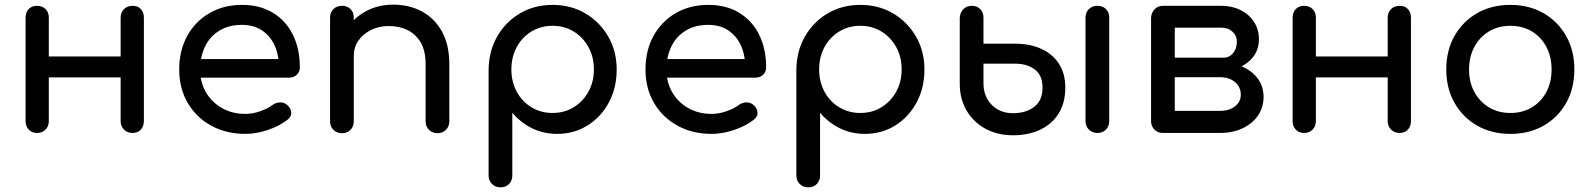

<svg xmlns="http://www.w3.org/2000/svg" viewBox="-20 -572 6855 826"><path d="M550 0Q528 0 513.5 -14.5Q499 -29 499 -51V-496Q499 -519 513.5 -533Q528 -547 550 -547Q573 -547 586 -533Q599 -519 599 -496V-51Q599 -29 586 -14.5Q573 0 550 0ZM139 0Q117 0 103.5 -14.5Q90 -29 90 -51V-496Q90 -519 103.5 -533Q117 -547 139 -547Q162 -547 176 -533Q190 -519 190 -496V-51Q190 -29 176 -14.5Q162 0 139 0ZM177 -239V-329H528V-239Z M1036 4Q953 4 888.5 -31.5Q824 -67 787.5 -129.5Q751 -192 751 -273Q751 -355 785.5 -417.5Q820 -480 881 -515.5Q942 -551 1021 -551Q1099 -551 1155 -516.5Q1211 -482 1240.5 -421.5Q1270 -361 1270 -282Q1270 -263 1257 -250.5Q1244 -238 1224 -238H821V-318H1221L1180 -290Q1179 -340 1160 -379.5Q1141 -419 1106 -442Q1071 -465 1021 -465Q964 -465 923.5 -440Q883 -415 862 -371.5Q841 -328 841 -273Q841 -218 866 -175Q891 -132 935 -107Q979 -82 1036 -82Q1067 -82 1099.5 -93.5Q1132 -105 1152 -120Q1167 -131 1184.5 -131.5Q1202 -132 1215 -121Q1232 -106 1233 -88Q1234 -70 1217 -57Q1183 -30 1132.5 -13Q1082 4 1036 4Z M1862 1Q1840 1 1825.5 -13.5Q1811 -28 1811 -50V-296Q1811 -353 1790 -389Q1769 -425 1733.5 -442.5Q1698 -460 1652 -460Q1610 -460 1576 -443Q1542 -426 1522 -397.5Q1502 -369 1502 -332H1439Q1439 -395 1469.5 -444.5Q1500 -494 1553 -523Q1606 -552 1672 -552Q1741 -552 1795.5 -522.5Q1850 -493 1881.5 -436Q1913 -379 1913 -296V-50Q1913 -28 1898.5 -13.5Q1884 1 1862 1ZM1451 1Q1429 1 1414.5 -13.5Q1400 -28 1400 -50V-496Q1400 -519 1414.5 -533Q1429 -547 1451 -547Q1474 -547 1488 -533Q1502 -519 1502 -496V-50Q1502 -28 1488 -13.5Q1474 1 1451 1Z M2133 234Q2111 234 2096.5 219.5Q2082 205 2082 183V-273Q2083 -352 2119 -415Q2155 -478 2217 -514.5Q2279 -551 2357 -551Q2436 -551 2498 -514.5Q2560 -478 2596.5 -415Q2633 -352 2633 -273Q2633 -194 2599.5 -131.5Q2566 -69 2508 -32.5Q2450 4 2377 4Q2318 4 2268.5 -20.5Q2219 -45 2184 -87V183Q2184 205 2170 219.5Q2156 234 2133 234ZM2357 -86Q2408 -86 2448 -110.5Q2488 -135 2511.5 -177.5Q2535 -220 2535 -273Q2535 -327 2511.5 -369.5Q2488 -412 2448 -436.5Q2408 -461 2357 -461Q2307 -461 2266.5 -436.5Q2226 -412 2203 -369.5Q2180 -327 2180 -273Q2180 -220 2203 -177.5Q2226 -135 2266.5 -110.5Q2307 -86 2357 -86Z M3042 4Q2959 4 2894.5 -31.5Q2830 -67 2793.5 -129.5Q2757 -192 2757 -273Q2757 -355 2791.5 -417.5Q2826 -480 2887 -515.5Q2948 -551 3027 -551Q3105 -551 3161 -516.5Q3217 -482 3246.5 -421.5Q3276 -361 3276 -282Q3276 -263 3263 -250.5Q3250 -238 3230 -238H2827V-318H3227L3186 -290Q3185 -340 3166 -379.5Q3147 -419 3112 -442Q3077 -465 3027 -465Q2970 -465 2929.5 -440Q2889 -415 2868 -371.5Q2847 -328 2847 -273Q2847 -218 2872 -175Q2897 -132 2941 -107Q2985 -82 3042 -82Q3073 -82 3105.5 -93.5Q3138 -105 3158 -120Q3173 -131 3190.5 -131.5Q3208 -132 3221 -121Q3238 -106 3239 -88Q3240 -70 3223 -57Q3189 -30 3138.5 -13Q3088 4 3042 4Z M3457 234Q3435 234 3420.5 219.5Q3406 205 3406 183V-273Q3407 -352 3443 -415Q3479 -478 3541 -514.5Q3603 -551 3681 -551Q3760 -551 3822 -514.5Q3884 -478 3920.5 -415Q3957 -352 3957 -273Q3957 -194 3923.5 -131.5Q3890 -69 3832 -32.5Q3774 4 3701 4Q3642 4 3592.5 -20.5Q3543 -45 3508 -87V183Q3508 205 3494 219.5Q3480 234 3457 234ZM3681 -86Q3732 -86 3772 -110.5Q3812 -135 3835.5 -177.5Q3859 -220 3859 -273Q3859 -327 3835.5 -369.5Q3812 -412 3772 -436.5Q3732 -461 3681 -461Q3631 -461 3590.5 -436.5Q3550 -412 3527 -369.5Q3504 -327 3504 -273Q3504 -220 3527 -177.5Q3550 -135 3590.5 -110.5Q3631 -86 3681 -86Z M4338 10Q4271 10 4219 -18.5Q4167 -47 4138 -97Q4109 -147 4109 -211V-497Q4111 -519 4125 -533Q4139 -547 4160 -547Q4183 -547 4197 -533Q4211 -519 4211 -496V-384H4348Q4411 -384 4459.5 -362Q4508 -340 4535.5 -298Q4563 -256 4563 -195Q4563 -130 4534.5 -84Q4506 -38 4455 -14Q4404 10 4338 10ZM4338 -85Q4394 -85 4429.5 -112.5Q4465 -140 4465 -195Q4465 -248 4432 -273Q4399 -298 4348 -298H4211V-213Q4211 -157 4246.5 -121Q4282 -85 4338 -85ZM4701 0Q4679 0 4664.5 -14.5Q4650 -29 4650 -51V-496Q4650 -519 4664.5 -533Q4679 -547 4701 -547Q4724 -547 4738 -533Q4752 -519 4752 -496V-51Q4752 -29 4738 -14.5Q4724 0 4701 0Z M4983 0Q4961 0 4946.5 -14.5Q4932 -29 4932 -51V-497Q4934 -519 4948 -533Q4962 -547 4983 -547Q5006 -547 5020 -533Q5034 -519 5034 -496V-324H5228V-304Q5283 -304 5325.5 -285Q5368 -266 5392 -232.5Q5416 -199 5416 -155Q5416 -110 5392 -75Q5368 -40 5325.5 -20Q5283 0 5228 0ZM5034 -95H5228Q5268 -95 5293 -114.5Q5318 -134 5318 -165Q5318 -198 5293 -219Q5268 -240 5228 -240H5034ZM5149 -270V-324H5244Q5269 -324 5285 -343.5Q5301 -363 5301 -393Q5301 -419 5282 -436Q5263 -453 5234 -453H4984V-547H5234Q5281 -547 5317.5 -528.5Q5354 -510 5375 -477.5Q5396 -445 5396 -403Q5396 -345 5352.5 -307.5Q5309 -270 5244 -270Z M6001 0Q5979 0 5964.5 -14.5Q5950 -29 5950 -51V-496Q5950 -519 5964.5 -533Q5979 -547 6001 -547Q6024 -547 6037 -533Q6050 -519 6050 -496V-51Q6050 -29 6037 -14.5Q6024 0 6001 0ZM5590 0Q5568 0 5554.5 -14.5Q5541 -29 5541 -51V-496Q5541 -519 5554.5 -533Q5568 -547 5590 -547Q5613 -547 5627 -533Q5641 -519 5641 -496V-51Q5641 -29 5627 -14.5Q5613 0 5590 0ZM5628 -239V-329H5979V-239Z M6478 4Q6397 4 6335 -31.5Q6273 -67 6237.5 -129.5Q6202 -192 6202 -273Q6202 -355 6237.5 -417.5Q6273 -480 6335 -515.5Q6397 -551 6478 -551Q6558 -551 6620 -515.5Q6682 -480 6717.5 -417.5Q6753 -355 6753 -273Q6753 -192 6718 -129.5Q6683 -67 6621 -31.5Q6559 4 6478 4ZM6478 -86Q6530 -86 6570 -110Q6610 -134 6632.5 -176Q6655 -218 6655 -273Q6655 -328 6632.5 -370.5Q6610 -413 6570 -437Q6530 -461 6478 -461Q6426 -461 6386 -437Q6346 -413 6323 -370.5Q6300 -328 6300 -273Q6300 -218 6323 -176Q6346 -134 6386 -110Q6426 -86 6478 -86Z"/></svg>

Font: Comfortaa
Style: Bold
Weight: 700
Designer: Johan Aakerlund
Foundry: Johan Aakerlund
Version: Version 3.104; ttfautohint (v1.8.1.43-b0c9)